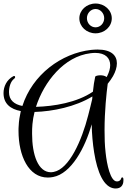

<svg xmlns="http://www.w3.org/2000/svg" viewBox="-38 -1003 720 1089"><path d="M504 -814C555 -814 596 -852 596 -899C596 -945 555 -983 504 -983C453 -983 412 -945 412 -899C412 -852 453 -814 504 -814ZM504 -848C477 -848 455 -871 455 -900C455 -928 477 -952 504 -952C531 -952 553 -928 553 -900C553 -871 531 -848 504 -848ZM613 66H619C646 66 662 49 662 21V14C662 7 659 3 655 3C653 3 650 5 649 10C647 18 638 26 627 26H625C588 26 568 -71 561 -137C556 -179 555 -222 555 -265C555 -373 566 -476 573 -528C584 -541 594 -556 603 -571C617 -596 625 -621 625 -644C625 -688 594 -722 515 -722C504 -722 492 -721 479 -720C310 -701 146 -580 89 -402C42 -411 13 -436 13 -480C13 -509 22 -542 43 -557C46 -559 48 -563 48 -566C48 -569 46 -572 42 -572C41 -572 40 -572 38 -571C0 -551 -18 -512 -18 -475C-18 -414 22 -384 80 -373C74 -346 69 -318 68 -289C67 -279 67 -270 67 -261C67 -119 124 4 233 4C243 4 253 3 263 1C366 -18 445 -165 482 -298C483 -243 488 -188 496 -138C514 -27 550 61 613 66ZM166 -397C212 -540 326 -683 475 -701C484 -702 493 -703 501 -703C561 -703 587 -673 587 -633C587 -615 581 -594 571 -574C570 -571 568 -569 567 -566C556 -574 543 -576 531 -576C516 -576 503 -572 502 -568C497 -545 492 -516 489 -483C398 -421 268 -400 166 -397ZM251 -26C178 -26 144 -125 144 -244C144 -262 144 -280 146 -299C148 -321 152 -345 158 -368C261 -371 389 -397 486 -456L485 -441C479 -413 470 -381 462 -348C426 -207 355 -45 267 -28C261 -27 256 -26 251 -26Z"/></svg>

Font: Style Script
Style: Regular
Weight: 400
Designer: Robert E. Leuschke
Foundry: Robert E. Leuschke
Version: Version 1.010